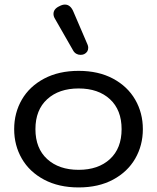

<svg xmlns="http://www.w3.org/2000/svg" viewBox="-20 -810 687 840"><path d="M42 -245Q42 -316 75.5 -374Q109 -432 173 -466Q237 -500 324 -500Q411 -500 474.5 -466Q538 -432 571.5 -374Q605 -316 605 -245Q605 -174 571.5 -116Q538 -58 474.5 -24Q411 10 324 10Q237 10 173 -24Q109 -58 75.5 -116Q42 -174 42 -245ZM512 -245Q512 -329 461 -376Q410 -423 324 -423Q238 -423 186.5 -376Q135 -329 135 -245Q135 -161 186.5 -114Q238 -67 324 -67Q410 -67 461 -114Q512 -161 512 -245ZM332 -570Q322 -570 313.5 -575Q305 -580 300 -589L221 -727Q214 -738 214 -749Q214 -771 240 -783Q253 -790 264 -790Q289 -790 302 -757L363 -615Q366 -608 366 -601Q366 -582 348 -573Q341 -570 332 -570Z"/></svg>

Font: Kodchasan Medium
Style: Regular
Weight: 500
Designer: Katatrad Aksorn Co.,Ltd.
Foundry: Cadson Demak Co.,Ltd.
Version: Version 1.000; ttfautohint (v1.6)